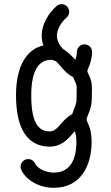

<svg xmlns="http://www.w3.org/2000/svg" viewBox="-20 -708 532 924"><path d="M82 108.9C101.6 152.8 161.1 195.8 238.8 195.8C372.6 195.8 420.9 83.5 420.9 -25.4C420.9 -66.4 413.6 -92.3 405.3 -109.9C398.9 -124 397 -127.9 397 -132.3C397 -141.1 400.9 -146.5 409.2 -169.4C415.5 -185.5 421.9 -207 421.9 -235.4L422.4 -285.2C422.4 -310.5 416 -329.6 409.2 -343.8C402.8 -357.4 400.4 -361.8 400.4 -365.2C400.4 -371.1 403.8 -376 411.1 -395.5C417 -411.1 423.3 -436.5 423.3 -458C423.3 -478 406.7 -494.6 386.7 -494.6C366.7 -494.6 350.1 -478 350.1 -458C350.1 -446.3 346.7 -431.6 342.8 -420.9L342.3 -419.9L335 -428.2C323.7 -440.9 304.7 -459 282.2 -473.1C281.2 -474.6 280.8 -475.1 279.8 -476.1C266.6 -489.3 253.9 -511.7 253.9 -537.1C253.9 -565.9 273.4 -600.1 300.8 -624C308.6 -630.9 313 -640.6 313 -651.4C313 -671.4 296.4 -688 276.4 -688C267.1 -688 258.8 -684.6 252 -678.7C213.9 -645 180.7 -591.3 180.7 -537.1C180.7 -520 183.6 -503.9 188.5 -489.3C113.8 -472.2 57.1 -398.9 57.1 -249.5C57.1 -90.3 110.8 -2.4 219.7 -2.4C273.4 -2.4 304.7 -35.6 332.5 -68.4L339.8 -76.7C343.8 -67.9 347.7 -52.2 347.7 -25.4C347.7 59.6 317.9 122.6 238.8 122.6C191.4 122.6 157.2 97.2 149.4 79.6C143.6 66.4 130.9 57.6 115.7 57.6C95.7 57.6 79.1 74.2 79.1 94.2C79.1 99.6 80.1 104.5 82 108.9ZM130.4 -249.5C130.4 -376 171.4 -419.4 223.6 -419.9C227.5 -419.9 231.4 -419.9 234.4 -419.4C238.3 -417 242.2 -415 247.6 -414.1C256.3 -408.2 264.6 -397 279.3 -380.4C291 -366.7 307.6 -349.1 332 -336.9C335 -328.6 338.9 -320.8 342.8 -312.5C346.7 -304.2 349.1 -296.9 349.1 -285.2L348.6 -235.4C348.6 -218.3 345.7 -207 340.8 -194.8C336.4 -182.1 331.1 -170.9 327.6 -159.2C310.1 -149.9 293 -134.8 276.9 -116.2C254.9 -90.3 241.7 -75.7 219.7 -75.7C161.1 -75.7 130.4 -123 130.4 -249.5Z"/></svg>

Font: Velvelyne
Style: Regular
Weight: 400
Designer: Manon Van der Borght et Mariel Nils
Foundry: Velvetyne
Version: Version 1.070;Glyphs 3.3.1 (3343)